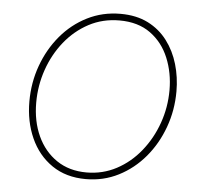

<svg xmlns="http://www.w3.org/2000/svg" viewBox="-52 -781 863 842"><g transform="rotate(5 379.0 -360.5)"><path d="M356 7.8Q268.6 7.8 206.8 -34.7Q145 -77.1 112.5 -149.4Q80.1 -221.7 80.1 -310.5Q80.1 -393.1 107.2 -468Q134.3 -543 183.3 -601.6Q232.4 -660.2 299.3 -693.8Q366.2 -727.5 445.3 -727.5Q515.1 -727.5 566.4 -701.7Q617.7 -675.8 651.6 -630.9Q685.5 -585.9 702.1 -529.1Q718.8 -472.2 718.8 -409.7Q718.8 -326.7 691.4 -251.5Q664.1 -176.3 615 -117.9Q565.9 -59.6 499.8 -25.9Q433.6 7.8 356 7.8ZM356.4 -21.5Q427.7 -21.5 488.3 -53.7Q548.8 -85.9 593.5 -141.4Q638.2 -196.8 663.1 -266.8Q688 -336.9 688 -412.6Q688 -488.8 661.1 -554Q634.3 -619.1 579.8 -658.7Q525.4 -698.2 443.4 -698.2Q369.6 -698.2 308.6 -665.8Q247.6 -633.3 203.1 -577.9Q158.7 -522.5 134.5 -452.6Q110.4 -382.8 110.4 -308.1Q110.4 -225.6 140.1 -160.9Q169.9 -96.2 225.1 -58.8Q280.3 -21.5 356.4 -21.5Z"/></g></svg>

Font: Reddit Sans ExtraLight
Style: Italic
Weight: 250
Italic angle: -11.25°
Designer: Stephen Hutchings
Version: Version 1.013